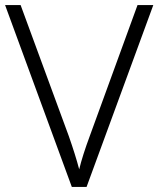

<svg xmlns="http://www.w3.org/2000/svg" viewBox="-20 -734 622 754"><path d="M582 -714 320 0H262L0 -714H61L250 -200Q276 -126 291 -69Q304 -123 333 -201L520 -714Z"/></svg>

Font: Noto Sans Canadian Aboriginal Light
Style: Regular
Weight: 300
Designer: Monotype Design Team, Typotheque's Kevin King
Foundry: Monotype Imaging Inc.
Version: Version 2.004; ttfautohint (v1.8.4.7-5d5b)